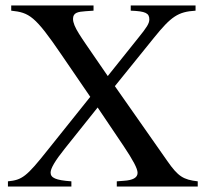

<svg xmlns="http://www.w3.org/2000/svg" viewBox="-20 -682 756 702"><path d="M703 0V-19C650 -25 631 -37 592 -93L400 -367L543 -544C606 -622 631 -639 695 -643V-662H458V-643C512 -641 526 -634 526 -611C526 -596 516 -581 486 -544L374 -404L330 -468C277 -546 247 -584 247 -613C247 -636 265 -639 293 -641L322 -643V-662H21V-643C87 -636 108 -624 204 -483L310 -328L154 -133C77 -36 61 -24 9 -19V0H241V-19C183 -23 165 -32 165 -51C165 -66 181 -94 218 -140L337 -289L432 -148C466 -97 483 -66 483 -50C483 -32 465 -23 433 -21L407 -19V0Z"/></svg>

Font: XITS Math
Style: Regular
Weight: 400
Designer: MicroPress Inc., with final additions and corrections provided by Coen Hoffman, Elsevier (retired)
Version: Version 1.302